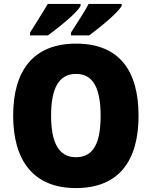

<svg xmlns="http://www.w3.org/2000/svg" viewBox="-20 -1040 772 977"><path d="M599 -1010V-1020H431C412 -982 372 -924 341 -874V-860H434C484 -897 580 -974 599 -1010ZM390 -1010V-1020H223C202 -983 164 -925 133 -874V-860H224C277 -899 371 -973 390 -1010ZM685 -451C685 -680 587 -818 367 -818C149 -818 47 -680 47 -452C47 -223 150 -83 366 -83C586 -83 685 -223 685 -451ZM240 -451C240 -587 277 -664 367 -664C456 -664 492 -588 492 -451C492 -314 457 -240 366 -240C278 -240 240 -316 240 -451Z"/></svg>

Font: Noto Sans Kannada UI SemiCondensed Black
Style: Regular
Weight: 900
Width: 4
Designer: Jelle Bosma - Monotype Design Team
Foundry: Monotype Imaging Inc.
Version: Version 2.005